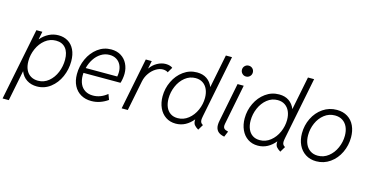

<svg xmlns="http://www.w3.org/2000/svg" viewBox="-110 -1199 3570 1851"><g transform="rotate(15 1675.5 -273.5)"><path d="M125.5 -515.1H185.1L169.4 -437H170.9Q205.6 -477.5 250.2 -500.2Q294.9 -522.9 346.7 -522.9Q398.9 -522.9 439.9 -498.8Q481 -474.6 504.4 -427Q527.8 -379.4 527.8 -311.5Q527.8 -230.5 495.4 -157Q462.9 -83.5 403.6 -37.8Q344.2 7.8 268.6 7.8Q210.9 7.8 168 -19.8Q125 -47.4 104 -100.1L43 205.1H-19ZM466.3 -310.1Q466.3 -385.3 432.1 -426Q397.9 -466.8 335.9 -466.8Q275.4 -466.8 228 -429.2Q180.7 -391.6 154.3 -331.5Q127.9 -271.5 127.9 -207.5Q127.9 -156.7 145 -120.8Q162.1 -85 193.1 -66.7Q224.1 -48.3 265.1 -48.3Q325.2 -48.3 371.1 -86.4Q417 -124.5 441.7 -184.8Q466.3 -245.1 466.3 -310.1Z M612.3 -208Q612.3 -288.6 645.5 -361.1Q678.7 -433.6 738 -478.3Q797.4 -522.9 872.1 -522.9Q928.7 -522.9 970.2 -497.1Q1011.7 -471.2 1033.4 -427Q1055.2 -382.8 1055.2 -329.1Q1055.2 -305.7 1050.5 -278.1Q1045.9 -250.5 1040 -234.9H670.4Q669.4 -218.3 669.4 -209.5Q669.4 -160.6 686.3 -124Q703.1 -87.4 735.8 -67.4Q768.6 -47.4 814.5 -47.4Q889.6 -47.4 955.6 -101.1L976.1 -46.9Q941.9 -22 900.1 -7.1Q858.4 7.8 812 7.8Q752 7.8 706.8 -18.6Q661.6 -44.9 637 -93.5Q612.3 -142.1 612.3 -208ZM994.1 -285.6Q998.5 -309.1 998.5 -330.1Q998.5 -370.6 982.9 -401.9Q967.3 -433.1 938.2 -450.4Q909.2 -467.8 870.1 -467.8Q823.7 -467.8 784.7 -443.1Q745.6 -418.5 718.8 -377.2Q691.9 -335.9 679.2 -285.6Z M1217.3 -515.1H1276.9L1261.7 -438.5H1263.7Q1290 -477.1 1331.5 -500.2Q1373 -523.4 1416.5 -523.4Q1439.5 -523.4 1458 -517.3Q1476.6 -511.2 1484.4 -503.4L1453.1 -450.2Q1447.8 -456.5 1432.6 -460.9Q1417.5 -465.3 1402.3 -465.3Q1368.7 -465.3 1333.5 -443.8Q1298.3 -422.4 1271.7 -384.8Q1245.1 -347.2 1235.8 -300.8L1175.8 0H1114.3Z M1826.7 -69.3Q1826.7 -77.1 1827.1 -81.1Q1793.5 -39.1 1749.8 -15.6Q1706.1 7.8 1654.3 7.8Q1597.2 7.8 1554.4 -20.8Q1511.7 -49.3 1488.5 -100.1Q1465.3 -150.9 1465.3 -214.8Q1465.3 -293.5 1499.3 -364.5Q1533.2 -435.5 1593.5 -479.2Q1653.8 -522.9 1728.5 -522.9Q1787.1 -522.9 1826.9 -495.6Q1866.7 -468.3 1886.7 -418.9L1953.1 -752H2014.6L1891.1 -131.8Q1885.7 -104 1885.7 -91.8Q1885.7 -76.7 1891.8 -65.7Q1897.9 -54.7 1913.1 -46.9L1880.4 7.8Q1851.1 -10.3 1838.9 -26.4Q1826.7 -42.5 1826.7 -69.3ZM1864.7 -304.7Q1864.7 -353 1848.4 -389.6Q1832 -426.3 1801.5 -446.3Q1771 -466.3 1729 -466.3Q1670.4 -466.3 1624 -429Q1577.6 -391.6 1552 -332Q1526.4 -272.5 1526.4 -209Q1526.4 -161.1 1541.7 -124.8Q1557.1 -88.4 1586.9 -68.4Q1616.7 -48.3 1659.2 -48.3Q1717.8 -48.3 1764.9 -85.7Q1812 -123 1838.4 -182.4Q1864.7 -241.7 1864.7 -304.7Z M2051.8 -85.4Q2051.8 -106 2057.1 -130.4L2133.3 -515.1H2194.8L2115.2 -112.3Q2113.3 -103 2113.3 -94.2Q2113.3 -79.1 2119.9 -70.3Q2126.5 -61.5 2136.7 -57.1Q2147 -52.7 2163.6 -48.8L2140.1 7.8Q2092.3 -1.5 2072 -25.1Q2051.8 -48.8 2051.8 -85.4ZM2138.2 -660.6Q2138.2 -683.6 2154.1 -699.2Q2169.9 -714.8 2192.4 -714.8Q2215.3 -714.8 2231 -699.2Q2246.6 -683.6 2246.6 -660.6Q2246.6 -638.2 2231 -622.3Q2215.3 -606.4 2192.4 -606.4Q2169.9 -606.4 2154.1 -622.3Q2138.2 -638.2 2138.2 -660.6Z M2646 -69.3Q2646 -77.1 2646.5 -81.1Q2612.8 -39.1 2569.1 -15.6Q2525.4 7.8 2473.6 7.8Q2416.5 7.8 2373.8 -20.8Q2331.1 -49.3 2307.9 -100.1Q2284.7 -150.9 2284.7 -214.8Q2284.7 -293.5 2318.6 -364.5Q2352.5 -435.5 2412.8 -479.2Q2473.1 -522.9 2547.9 -522.9Q2606.4 -522.9 2646.2 -495.6Q2686 -468.3 2706.1 -418.9L2772.5 -752H2834L2710.4 -131.8Q2705.1 -104 2705.1 -91.8Q2705.1 -76.7 2711.2 -65.7Q2717.3 -54.7 2732.4 -46.9L2699.7 7.8Q2670.4 -10.3 2658.2 -26.4Q2646 -42.5 2646 -69.3ZM2684.1 -304.7Q2684.1 -353 2667.7 -389.6Q2651.4 -426.3 2620.8 -446.3Q2590.3 -466.3 2548.3 -466.3Q2489.7 -466.3 2443.4 -429Q2397 -391.6 2371.3 -332Q2345.7 -272.5 2345.7 -209Q2345.7 -161.1 2361.1 -124.8Q2376.5 -88.4 2406.2 -68.4Q2436 -48.3 2478.5 -48.3Q2537.1 -48.3 2584.2 -85.7Q2631.3 -123 2657.7 -182.4Q2684.1 -241.7 2684.1 -304.7Z M2855.5 -218.3Q2855.5 -298.3 2889.9 -368.4Q2924.3 -438.5 2985.8 -480.7Q3047.4 -522.9 3124 -522.9Q3186.5 -522.9 3231.7 -494.6Q3276.9 -466.3 3300 -416Q3323.2 -365.7 3323.2 -301.8Q3323.2 -221.2 3289.3 -149.9Q3255.4 -78.6 3194.3 -35.4Q3133.3 7.8 3057.1 7.8Q2995.1 7.8 2949.5 -21.7Q2903.8 -51.3 2879.6 -102.5Q2855.5 -153.8 2855.5 -218.3ZM3261.7 -301.8Q3261.7 -350.1 3245.1 -387.5Q3228.5 -424.8 3196.5 -445.6Q3164.6 -466.3 3120.1 -466.3Q3060.5 -466.3 3014.4 -430.4Q2968.3 -394.5 2942.9 -336.7Q2917.5 -278.8 2917.5 -215.3Q2917.5 -166.5 2933.8 -128.9Q2950.2 -91.3 2981.9 -69.8Q3013.7 -48.3 3058.1 -48.3Q3116.7 -48.3 3163.3 -85Q3210 -121.6 3235.8 -180.2Q3261.7 -238.8 3261.7 -301.8Z"/></g></svg>

Font: Reddit Sans Fudge Light Italic
Style: Regular
Weight: 300
Italic angle: -11.25°
Designer: Stephen Hutchings
Version: Version 1.013